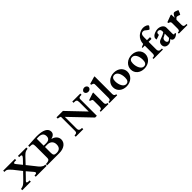

<svg xmlns="http://www.w3.org/2000/svg" viewBox="558 -2665 4631 4631"><g transform="rotate(-45 2873.0 -349.5)"><path d="M391.6 -264.6Q390.1 -263.2 377.9 -250.7Q365.7 -238.3 348.1 -220Q330.6 -201.7 310.3 -180.9Q290 -160.2 272.5 -142.1Q254.9 -124 242.7 -111.8Q230.5 -99.6 229.5 -98.1Q221.7 -90.8 217.3 -82.8Q212.9 -74.7 212.9 -69.8Q212.9 -42.5 276.4 -42.5H300.8V0H8.8V-42.5Q36.6 -45.9 61.8 -54.4Q86.9 -63 107.4 -75.2Q123 -85 143.8 -103.8Q164.6 -122.6 185.5 -143.1Q191.9 -148.9 204.8 -162.4Q217.8 -175.8 234.6 -192.9Q251.5 -210 269.8 -229Q288.1 -248 304.4 -264.9Q320.8 -281.7 333.5 -294.7Q346.2 -307.6 351.6 -313Q349.6 -315.4 337.9 -330.3Q326.2 -345.2 309.3 -366.7Q292.5 -388.2 272.9 -412.8Q253.4 -437.5 236.6 -458.7Q219.7 -480 208 -495.1Q196.3 -510.3 194.3 -512.2Q164.6 -549.3 137.7 -573.2Q110.8 -597.2 91.3 -606.9Q80.6 -612.3 68.4 -614.3Q56.2 -616.2 42 -616.2H16.6V-658.7H417.5V-616.2H378.9Q354.5 -616.2 341.1 -609.4Q327.6 -602.5 327.6 -593.8Q327.6 -585.9 332.3 -575.7Q336.9 -565.4 347.2 -553.2Q373.5 -520.5 400.6 -487.3Q427.7 -454.1 454.6 -420.4Q455.6 -421.4 463.6 -429.9Q471.7 -438.5 483.4 -450.4Q495.1 -462.4 508.3 -476.3Q521.5 -490.2 533 -502.2Q544.4 -514.2 552.2 -522.5Q560.1 -530.8 561 -531.7Q579.1 -550.8 588.6 -566.7Q598.1 -582.5 598.1 -592.3Q598.1 -616.2 548.3 -616.2H520.5V-658.7H806.6V-616.2Q782.7 -615.7 759.5 -609.6Q736.3 -603.5 717.3 -591.8Q702.6 -583 684.1 -567.1Q665.5 -551.3 645 -530.3Q641.1 -526.4 629.4 -513.9Q617.7 -501.5 602.3 -484.9Q586.9 -468.3 569.6 -450Q552.2 -431.6 536.9 -415.3Q521.5 -398.9 510.3 -386.7Q499 -374.5 495.6 -370.6Q501.5 -363.8 515.9 -345.9Q530.3 -328.1 549.1 -304.4Q567.9 -280.8 588.9 -254.4Q609.9 -228 628.9 -204.1Q647.9 -180.2 662.8 -161.4Q677.7 -142.6 683.6 -134.8Q709.5 -103.5 735.8 -82.3Q762.2 -61 782.2 -52.2Q793.5 -48.3 808.1 -46.1Q822.8 -43.9 839.4 -42.5V0H468.8V-42.5H489.7Q542 -42.5 542 -73.7Q542 -82 536.1 -92Q530.3 -102.1 520.5 -113.3Z M1133.8 -395.5Q1155.8 -394.5 1177.5 -394Q1199.2 -393.6 1215.8 -393.6Q1347.2 -393.6 1347.2 -504.4Q1347.2 -632.8 1189.5 -632.8Q1175.3 -632.8 1161.1 -631.8Q1147 -630.9 1133.8 -628.9ZM1133.8 -144Q1133.8 -115.7 1139.4 -97.2Q1145 -78.6 1156.7 -67.9Q1168.5 -57.1 1186.8 -53Q1205.1 -48.8 1230 -48.8Q1377 -48.8 1377 -195.3Q1377 -232.4 1365.5 -261.5Q1354 -290.5 1332.5 -310.8Q1311 -331.1 1280.3 -341.6Q1249.5 -352.1 1210.9 -352.1Q1196.3 -352.1 1177.5 -351.3Q1158.7 -350.6 1133.8 -349.1ZM987.3 -523.9Q987.3 -556.6 982.7 -575.2Q978 -593.8 967.3 -602.8Q956.5 -611.8 939.2 -614Q921.9 -616.2 896.5 -616.2H869.6V-658.7Q885.3 -658.7 905.8 -659.9Q926.3 -661.1 946 -662.6Q965.8 -664.1 981.4 -665.3Q997.1 -666.5 1002.9 -666.5Q1031.7 -668 1058.3 -669.4Q1085 -670.9 1107.4 -672.1Q1129.9 -673.3 1147.2 -673.8Q1164.6 -674.3 1174.3 -674.3Q1337.9 -674.3 1421.4 -630.1Q1504.9 -585.9 1504.9 -502.9Q1504.9 -409.2 1378.9 -376.5Q1416.5 -368.2 1446.5 -351.6Q1476.6 -335 1497.8 -311.8Q1519 -288.6 1530.5 -260Q1542 -231.4 1542 -199.2Q1542 -158.2 1524.2 -121.8Q1506.3 -85.4 1471.9 -58.3Q1437.5 -31.2 1386.7 -15.6Q1335.9 0 1269.5 0H858.9V-42.5Q904.3 -43.5 935.5 -52.7Q966.8 -62 977.1 -79.1Q987.3 -97.7 987.3 -130.4Z M1985.8 -524.9V-127.4Q1985.8 -100.6 1992.2 -84.2Q1998.5 -67.9 2011.5 -58.8Q2024.4 -49.8 2043.9 -46.6Q2063.5 -43.5 2090.3 -42.5V0H1833.5V-42.5H1839.8Q1884.3 -42.5 1902.3 -57.4Q1920.4 -72.3 1920.4 -107.9V-592.8Q1903.8 -602.5 1881.3 -608.9Q1858.9 -615.2 1835.4 -616.2V-658.7H2054.7L2484.4 -208.5V-526.4Q2484.4 -557.1 2479 -575.2Q2473.6 -593.3 2461.7 -602.3Q2449.7 -611.3 2430.9 -613.8Q2412.1 -616.2 2384.8 -616.2H2374V-658.7H2647.5V-616.2H2636.7Q2616.2 -616.2 2601.1 -614.7Q2585.9 -613.3 2577.6 -609.4Q2564.5 -603.5 2557.4 -591.3Q2550.3 -579.1 2550.3 -563V2.9H2490.7Z M2815.9 -695.3Q2833 -695.3 2848.1 -689.9Q2863.3 -684.6 2874.5 -675Q2885.7 -665.5 2892.6 -652.3Q2899.4 -639.2 2899.4 -623Q2899.4 -606.9 2892.6 -593.8Q2885.7 -580.6 2874.3 -571Q2862.8 -561.5 2847.7 -556.2Q2832.5 -550.8 2815.9 -550.8Q2798.3 -550.8 2782.7 -556.2Q2767.1 -561.5 2755.4 -571Q2743.7 -580.6 2736.8 -594Q2730 -607.4 2730 -623Q2730 -637.7 2737.3 -650.9Q2744.6 -664.1 2756.8 -674.1Q2769 -684.1 2784.4 -689.7Q2799.8 -695.3 2815.9 -695.3ZM2949.7 0H2684.6V-34.7H2695.8Q2727.5 -34.7 2741 -51.3Q2754.4 -67.9 2754.4 -107.9V-311Q2754.4 -323.7 2751.5 -331.5Q2748.5 -339.4 2741 -345.2Q2733.4 -351.1 2719.7 -356.4Q2706.1 -361.8 2684.6 -369.1V-395.5Q2728 -409.7 2775.1 -425.5Q2822.3 -441.4 2865.7 -456.1H2885.3V-101.1Q2885.3 -68.8 2901.9 -52.2Q2918.5 -35.6 2949.7 -34.7Z M3184.1 -708.5V-107.9Q3184.1 -72.3 3200.7 -54Q3217.3 -35.6 3248 -34.7V0H2983.9V-34.7H2996.1Q3027.8 -34.7 3041.3 -51Q3054.7 -67.4 3054.7 -107.9V-543.5Q3054.7 -573.2 3052.2 -582Q3049.8 -590.3 3043.2 -596.7Q3036.6 -603 3026.9 -607.7Q3017.1 -612.3 3005.4 -616.2Q2993.7 -620.1 2981 -623.5V-654.8Q2986.3 -656.7 3000.5 -660.9Q3014.6 -665 3033.2 -670.4Q3051.8 -675.8 3072.8 -681.9Q3093.8 -688 3112.3 -693.4Q3130.9 -698.7 3145 -702.9Q3159.2 -707 3164.6 -708.5Z M3449.2 -272.5Q3449.2 -225.6 3459.7 -182.6Q3470.2 -139.6 3488.8 -106.7Q3507.3 -73.7 3533 -54.2Q3558.6 -34.7 3589.4 -34.7Q3685.1 -34.7 3685.1 -165.5Q3685.1 -215.8 3675 -258.3Q3665 -300.8 3647 -331.8Q3628.9 -362.8 3603.5 -380.1Q3578.1 -397.5 3547.4 -397.5Q3449.2 -397.5 3449.2 -272.5ZM3310.1 -209.5Q3310.1 -257.8 3329.6 -300.5Q3349.1 -343.3 3384.3 -375.2Q3419.4 -407.2 3468.3 -425.8Q3517.1 -444.3 3575.2 -444.3Q3629.4 -444.3 3675.3 -428Q3721.2 -411.6 3754.6 -382.3Q3788.1 -353 3806.9 -312.5Q3825.7 -272 3825.7 -223.6Q3825.7 -175.3 3805.9 -132.6Q3786.1 -89.8 3750.7 -57.9Q3715.3 -25.9 3666.5 -7.3Q3617.7 11.2 3559.1 11.2Q3507.3 11.2 3461.9 -4.2Q3416.5 -19.5 3382.8 -48.1Q3349.1 -76.7 3329.6 -117.7Q3310.1 -158.7 3310.1 -209.5Z M4055.7 -272.5Q4055.7 -225.6 4066.2 -182.6Q4076.7 -139.6 4095.2 -106.7Q4113.8 -73.7 4139.4 -54.2Q4165 -34.7 4195.8 -34.7Q4291.5 -34.7 4291.5 -165.5Q4291.5 -215.8 4281.5 -258.3Q4271.5 -300.8 4253.4 -331.8Q4235.4 -362.8 4210 -380.1Q4184.6 -397.5 4153.8 -397.5Q4055.7 -397.5 4055.7 -272.5ZM3916.5 -209.5Q3916.5 -257.8 3936 -300.5Q3955.6 -343.3 3990.7 -375.2Q4025.9 -407.2 4074.7 -425.8Q4123.5 -444.3 4181.6 -444.3Q4235.8 -444.3 4281.7 -428Q4327.6 -411.6 4361.1 -382.3Q4394.5 -353 4413.3 -312.5Q4432.1 -272 4432.1 -223.6Q4432.1 -175.3 4412.4 -132.6Q4392.6 -89.8 4357.2 -57.9Q4321.8 -25.9 4272.9 -7.3Q4224.1 11.2 4165.5 11.2Q4113.8 11.2 4068.4 -4.2Q4022.9 -19.5 3989.3 -48.1Q3955.6 -76.7 3936 -117.7Q3916.5 -158.7 3916.5 -209.5Z M4694.8 -376.5V-118.2Q4694.8 -93.3 4700.9 -76.9Q4707 -60.5 4718.5 -51.3Q4730 -42 4746.8 -38.3Q4763.7 -34.7 4785.2 -34.7H4807.6V0H4485.8V-34.7H4505.9Q4538.6 -34.7 4551.5 -52.2Q4564.5 -69.8 4564.5 -107.9V-376.5H4485.8V-398.4L4565.4 -432.1Q4566.9 -495.1 4591.3 -548.6Q4615.7 -602.1 4661.1 -641.6Q4702.6 -674.8 4748.3 -693.1Q4793.9 -711.4 4839.8 -711.4Q4862.8 -711.4 4887.2 -706.1Q4911.6 -700.7 4931.6 -691.7Q4951.7 -682.6 4964.6 -670.7Q4977.5 -658.7 4977.5 -645Q4977.5 -641.1 4972.7 -633.5Q4967.8 -626 4961.2 -617.4Q4954.6 -608.9 4947.8 -600.3Q4940.9 -591.8 4936.5 -585.9Q4932.6 -579.6 4926 -575.7Q4919.4 -571.8 4914.1 -571.8Q4910.6 -571.8 4901.1 -577.6Q4891.6 -583.5 4878.9 -592.8Q4866.2 -602.1 4851.3 -614Q4836.4 -626 4821.8 -638.2Q4813 -643.6 4801.5 -647Q4790 -650.4 4778.3 -650.4Q4694.8 -650.4 4694.8 -536.1V-432.1H4799.3Q4797.9 -419.4 4796.1 -405Q4794.4 -390.6 4792.5 -376.5Z M5109.9 -242.2Q5102.1 -234.9 5088.1 -226.8Q5074.2 -218.8 5060.5 -211.7Q5046.9 -204.6 5036.4 -199.7Q5025.9 -194.8 5024.4 -194.3Q5006.3 -183.1 4996.8 -164.6Q4987.3 -146 4987.3 -121.1Q4987.3 -106 4991 -92.5Q4994.6 -79.1 5001.2 -69.6Q5007.8 -60.1 5017.8 -54.4Q5027.8 -48.8 5040 -48.8Q5051.3 -48.8 5069.6 -61Q5087.9 -73.2 5109.9 -93.8ZM5307.6 -52.7Q5294.9 -40 5279.5 -28.6Q5264.2 -17.1 5248.3 -8.5Q5232.4 0 5216.8 4.9Q5201.2 9.8 5187 9.8Q5156.7 9.8 5137.7 -5.4Q5118.7 -20.5 5111.8 -52.7Q5074.2 -18.6 5054.7 -6.3Q5040 2.4 5021.5 6.6Q5002.9 10.7 4981.9 11.2Q4954.1 11.2 4931.6 3.4Q4909.2 -4.4 4893.3 -18.8Q4877.4 -33.2 4868.9 -54Q4860.4 -74.7 4860.4 -100.1Q4860.4 -153.8 4892.6 -184.1Q4905.3 -196.8 4930.2 -208.7Q4955.1 -220.7 4991.7 -232.4Q5027.8 -243.7 5058.1 -259.5Q5088.4 -275.4 5109.9 -291.5V-330.1Q5109.9 -344.7 5105 -357.7Q5100.1 -370.6 5091.3 -380.1Q5082.5 -389.6 5070.6 -395.3Q5058.6 -400.9 5043.9 -400.9Q4988.3 -400.9 4988.3 -340.3Q4988.3 -335 4988.8 -329.6Q4989.3 -324.2 4990.2 -319.3Q4962.9 -309.6 4930.9 -298.8Q4898.9 -288.1 4870.1 -278.3Q4865.7 -298.3 4865.7 -314.9Q4865.7 -351.6 4894.3 -379.4Q4922.9 -407.2 4973.6 -425.8Q4999.5 -435.5 5022.9 -439.7Q5046.4 -443.8 5066.9 -444.3Q5097.7 -444.3 5128.4 -436Q5159.2 -427.7 5184.1 -411.4Q5209 -395 5224.6 -370.6Q5240.2 -346.2 5240.2 -314V-115.2Q5240.2 -67.4 5262.7 -67.4Q5268.1 -67.4 5274.9 -70.1Q5281.7 -72.8 5290.5 -79.6Z M5644.5 -34.7V0H5349.6V-34.7H5356.9Q5390.1 -34.7 5402.8 -52.5Q5415.5 -70.3 5415.5 -107.9V-280.8Q5415.5 -303.7 5413.1 -315.7Q5410.6 -327.6 5403.6 -335Q5396.5 -342.3 5383.5 -347.7Q5370.6 -353 5349.6 -362.3V-390.1Q5354.5 -392.1 5367.9 -397.2Q5381.3 -402.3 5399.4 -409.2Q5417.5 -416 5437.7 -423.6Q5458 -431.2 5475.8 -438Q5493.7 -444.8 5506.6 -449.7Q5519.5 -454.6 5523.4 -456.1H5545.9L5549.3 -340.3Q5550.8 -343.3 5554.7 -350.8Q5558.6 -358.4 5563 -366.5Q5567.4 -374.5 5570.8 -381.1Q5574.2 -387.7 5574.7 -388.2Q5584.5 -404.3 5592.3 -415.3Q5600.1 -426.3 5607.4 -432.6Q5614.7 -439 5622.6 -441.7Q5630.4 -444.3 5639.2 -444.3Q5647.5 -444.3 5656.5 -442.1Q5665.5 -439.9 5674.6 -437Q5683.6 -434.1 5692.4 -430.4Q5701.2 -426.8 5708.5 -423.8Q5717.3 -419.9 5726.8 -417.2Q5736.3 -414.6 5744.6 -410.6Q5734.4 -376 5721.4 -346.7Q5708.5 -317.4 5694.3 -297.4Q5660.6 -310.1 5638.9 -316.9Q5617.2 -323.7 5607.9 -323.7Q5594.2 -323.7 5578.4 -311Q5562.5 -298.3 5545.9 -275.9V-105.5Q5545.9 -67.4 5561.5 -51Q5577.1 -34.7 5616.2 -34.7Z"/></g></svg>

Font: XB Niloofar
Style: Bold
Weight: 700
Designer: Behnam
Foundry: Irmug
Version: Version 7.201 2008